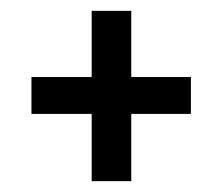

<svg xmlns="http://www.w3.org/2000/svg" viewBox="-20 -427 410 354"><path d="M38 -285H149V-407H222V-285H332V-217H222V-93H149V-217H38Z"/></svg>

Font: HermeneusOne
Style: Regular
Weight: 400
Designer: Rodrigo Fuenzalida, Pablo Impallari
Foundry: Pablo Impallari, Rodrigo Fuenzalida
Version: Version 1.000; ttfautohint (v0.8) -G 200 -r 50